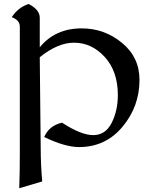

<svg xmlns="http://www.w3.org/2000/svg" viewBox="-20 -708 783 988"><path d="M184.6 -464.8Q264.6 -562 400.4 -562Q517.1 -562 607.4 -487.8Q697.8 -413.6 697.8 -296.9Q697.8 -160.6 610.6 -55.9Q523.4 48.8 386.7 48.8Q314.5 48.8 207.5 -2.9Q232.9 -62 299.3 -76.7Q397.5 -12.7 459.5 -12.7Q522.9 -12.7 554.7 -75.9Q586.4 -139.2 586.4 -218.3Q586.4 -341.3 519 -414.8Q451.7 -488.3 360.8 -488.3Q277.3 -488.3 184.6 -413.6L189.5 54.2Q189.5 139.6 197.3 225.6L79.1 260.7Q82 175.8 82 90.8V-570.8Q82 -604.5 40.5 -619.6Q73.2 -669.9 127.4 -687.5Q184.6 -658.2 184.6 -616.7Z"/></svg>

Font: Balgruf
Style: Regular
Weight: 500
Designer: Paul James MIller
Foundry: High-Logic / Made with FontCreator
Version: Version 1.201;March 28, 2021;FontCreator 13.0.0.2683 64-bit